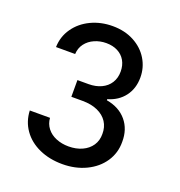

<svg xmlns="http://www.w3.org/2000/svg" viewBox="-131 -651 888 949"><g transform="rotate(20 313.0 -176.5)"><path d="M58.6 -7.8H165Q167 22.9 185.1 46.1Q203.1 69.3 232.9 81.5Q262.7 93.8 298.8 93.8Q338.4 93.8 369.6 79.6Q400.9 65.4 418.5 39.3Q436 13.2 435.5 -21.5Q436 -57.1 418.5 -84.2Q400.9 -111.3 367.2 -126.5Q333.5 -141.6 287.1 -141.6H228.5V-229.5H287.1Q324.7 -229.5 353.8 -243.2Q382.8 -256.8 398.9 -282.2Q415 -307.6 415 -341.8Q415 -374.5 400.9 -399.2Q386.7 -423.8 360.8 -437Q335 -450.2 300.8 -450.2Q268.1 -450.2 239.5 -437.7Q210.9 -425.3 193.1 -401.9Q175.3 -378.4 173.8 -346.7H73.2Q74.7 -402.3 105.7 -446.5Q136.7 -490.7 188.5 -515.4Q240.2 -540 301.8 -540Q365.7 -540 414.6 -513.9Q463.4 -487.8 490 -443.8Q516.6 -399.9 516.6 -347.7Q516.6 -289.6 485.4 -248.3Q454.1 -207 399.4 -191.4V-185.5Q466.8 -173.8 504.4 -128.9Q542 -84 541 -17.6Q541.5 40 510.3 86.7Q479 133.3 423.6 159.9Q368.2 186.5 299.8 186.5Q231.9 186.5 177.7 162.1Q123.5 137.7 92.3 93.5Q61 49.3 58.6 -7.8Z"/></g></svg>

Font: Pretendard GOV Medium
Style: Regular
Weight: 500
Designer: Base glyphs from Inter by Rasmus Andersson; Hangeul glyphs from Noto Sans CJK(Source Han Sans) by Jang Soo-young and Kan
Foundry: Kil Hyung-jin
Version: Version 1.309